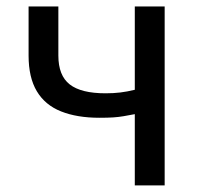

<svg xmlns="http://www.w3.org/2000/svg" viewBox="-20 -563 612 583"><path d="M389.3 0V-216.4Q370.4 -212.8 355.4 -210.2Q340.3 -207.6 323.8 -206.5Q307.3 -205.4 282.1 -205.4Q213.9 -205.4 165.5 -224.7Q117 -243.9 91.9 -285.8Q66.8 -327.7 66.8 -394.2V-543.4H157.2V-394.2Q157.2 -333.7 191.7 -306.7Q226.2 -279.7 300.6 -279.7Q325.3 -279.7 345.4 -282.2Q365.5 -284.6 389.3 -290.4V-543.4H480V0Z"/></svg>

Font: Noto Sans TC Thin
Style: Regular
Weight: 100
Designer: Ryoko NISHIZUKA 西塚涼子 (kana, bopomofo & ideographs); Paul D. Hunt (Latin, Greek & Cyrillic); Sandoll Communications 산돌커뮤니
Foundry: Adobe
Version: Version 2.004-H2;hotconv 1.0.118;makeotfexe 2.5.65603